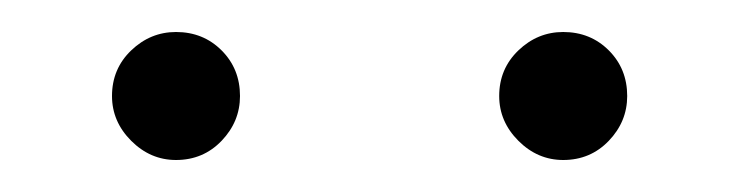

<svg xmlns="http://www.w3.org/2000/svg" viewBox="-20 -730 462 120"><path d="M332 -630Q316 -630 304 -642Q292 -654 292 -670Q292 -687 304 -698.5Q316 -710 332 -710Q349 -710 360.5 -698.5Q372 -687 372 -670Q372 -654 360.5 -642Q349 -630 332 -630ZM90 -630Q74 -630 62 -642Q50 -654 50 -670Q50 -687 62 -698.5Q74 -710 90 -710Q107 -710 118.5 -698.5Q130 -687 130 -670Q130 -654 118.5 -642Q107 -630 90 -630Z"/></svg>

Font: Figtree Light
Style: Regular
Weight: 300
Designer: Erik Kennedy
Foundry: Erik Kennedy
Version: Version 2.001;gftools[0.9.30]